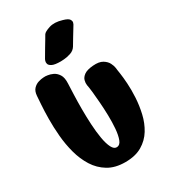

<svg xmlns="http://www.w3.org/2000/svg" viewBox="-193 -878 853 970"><g transform="rotate(-30 233.5 -393.5)"><path d="M218 -604Q183 -604 168 -611.5Q153 -619 150.5 -629Q148 -639 151 -646.5Q154 -654 154 -654Q154 -654 162.5 -668.5Q171 -683 182.5 -702.5Q194 -722 204.5 -739Q215 -756 218 -762Q225 -773 256 -783Q287 -793 330 -780Q359 -772 365.5 -761Q372 -750 369 -742Q366 -734 366 -734Q366 -734 356 -717.5Q346 -701 332.5 -679Q319 -657 308 -638Q297 -620 275.5 -613Q254 -606 236 -605Q218 -604 218 -604ZM112 -578Q112 -578 125 -576.5Q138 -575 154.5 -567.5Q171 -560 183 -541.5Q195 -523 193 -488Q192 -465 190.5 -426.5Q189 -388 189 -342.5Q189 -297 191.5 -252Q194 -207 200.5 -169Q207 -131 218.5 -108.5Q230 -86 247 -87Q265 -88 274 -111.5Q283 -135 286 -171.5Q289 -208 288 -249Q287 -290 284 -327.5Q281 -365 278.5 -389.5Q276 -414 275 -417Q274 -421 272 -434Q270 -447 274 -462Q278 -477 294.5 -489Q311 -501 347 -504Q383 -507 403 -495Q423 -483 431.5 -466Q440 -449 441.5 -436Q443 -423 443 -423Q443 -423 446.5 -400Q450 -377 452.5 -339.5Q455 -302 452.5 -257Q450 -212 439.5 -166.5Q429 -121 406 -83.5Q383 -46 344 -23Q305 0 246 0Q187 0 146.5 -24.5Q106 -49 80.5 -89.5Q55 -130 41.5 -180Q28 -230 23.5 -282.5Q19 -335 19.5 -382Q20 -429 22.5 -464Q25 -499 26 -514Q28 -540 41 -553.5Q54 -567 70.5 -572Q87 -577 99.5 -577.5Q112 -578 112 -578Z"/></g></svg>

Font: Nerko One
Style: Regular
Weight: 400
Designer: Nermin Kahrimanovic
Foundry: Nermin Kahrimanovic
Version: Version 1.101